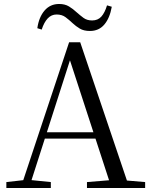

<svg xmlns="http://www.w3.org/2000/svg" viewBox="-20 -947 758 967"><path d="M168 -805Q176 -861 204.5 -894Q233 -927 278 -927Q307 -927 327.5 -914.5Q348 -902 365 -886Q383 -870 400.5 -857Q418 -844 444 -844Q473 -844 490.5 -863.5Q508 -883 519 -920L543 -913Q533 -856 505.5 -823.5Q478 -791 433 -791Q402 -791 382 -803Q362 -815 346 -830Q328 -847 310 -860.5Q292 -874 265 -874Q239 -874 220.5 -854.5Q202 -835 190 -798ZM12 0V-30L110 -41H127L236 -30V0ZM84 0 328 -734H384L632 0H542L322 -675H342L338 -661L126 0ZM192 -249 196 -281H500L504 -249ZM418 0V-30L552 -41H581L711 -30V0Z"/></svg>

Font: Noto Serif KR ExtraLight
Style: Regular
Weight: 400
Version: Version 2.002-H1;hotconv 1.1.0;makeotfexe 2.6.0